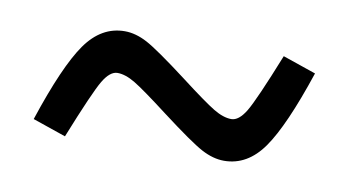

<svg xmlns="http://www.w3.org/2000/svg" viewBox="-39 -522 691 381"><g transform="rotate(10 307.0 -331.0)"><path d="M507 -447 574 -424Q537 -313 505 -267.5Q473 -222 426 -222Q404 -222 380.5 -234.5Q357 -247 295 -294Q244 -333 224 -345Q204 -357 188 -357Q173 -357 159 -333.5Q145 -310 107 -215L40 -238Q77 -350 109 -395.5Q141 -441 188 -441Q210 -441 233.5 -428.5Q257 -416 319 -369Q370 -330 390 -318Q410 -306 426 -306Q441 -306 455 -329Q469 -352 507 -447Z"/></g></svg>

Font: Intel One Mono
Style: Regular
Weight: 400
Monospace: yes
Designer: Fred Shallcrass
Foundry: Frere-Jones Type LLC
Version: Version 1.400;hotconv 1.1.0;makeotfexe 2.6.0;FJTRelease1.4